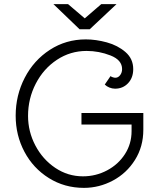

<svg xmlns="http://www.w3.org/2000/svg" viewBox="-20 -890 768 931"><path d="M675 -342V-261Q675 -179 634.5 -114.5Q594 -50 527.5 -14.5Q461 21 387 21Q293 21 217 -26.5Q141 -74 98.5 -154Q56 -234 56 -329Q56 -428 100 -513Q144 -598 222 -648.5Q300 -699 396 -699Q445 -699 498 -684.5Q551 -670 588.5 -637.5Q626 -605 626 -555Q626 -513 601 -486.5Q576 -460 538 -460Q524 -460 510.5 -465.5Q497 -471 488 -480L516 -521Q519 -518 526.5 -515.5Q534 -513 539 -513Q553 -513 562.5 -525.5Q572 -538 572 -555Q572 -599 516 -621Q460 -643 400 -643Q321 -643 256 -600Q191 -557 153.5 -484.5Q116 -412 116 -328Q116 -252 151.5 -184.5Q187 -117 248 -76Q309 -35 382 -35Q445 -35 499.5 -64Q554 -93 586 -143Q618 -193 618 -254V-286H375V-342ZM310 -870 391 -801 471 -870H545L415 -748H366L239 -870Z"/></svg>

Font: Bellota
Style: Regular
Weight: 400
Designer: Kemie Guaida
Foundry: Kemie Guaida
Version: Version 4.001